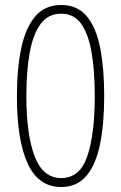

<svg xmlns="http://www.w3.org/2000/svg" viewBox="-20 -744 488 772"><path d="M399 -358Q399 -245 382 -163Q365 -81 327 -36.5Q289 8 226 8Q135 8 91.5 -86Q48 -180 48 -357Q48 -467 65.5 -550Q83 -633 122 -678.5Q161 -724 226 -724Q291 -724 329 -678.5Q367 -633 383 -550.5Q399 -468 399 -358ZM86 -358Q86 -202 119.5 -115Q153 -28 226 -28Q301 -28 331 -116Q361 -204 361 -358Q361 -457 348.5 -531.5Q336 -606 307 -647.5Q278 -689 226 -689Q174 -689 143.5 -648Q113 -607 99.5 -532.5Q86 -458 86 -358Z"/></svg>

Font: Noto Sans Arabic Cond ExtLt
Style: Regular
Weight: 200
Width: 3
Designer: Monotype Design Team, Nadine Chahine, Nizar Qandah and Khaled Hosny
Foundry: Monotype Imaging Inc.
Version: Version 2.012; ttfautohint (v1.8.4.7-5d5b)